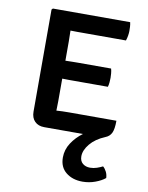

<svg xmlns="http://www.w3.org/2000/svg" viewBox="-86 -608 682 886"><g transform="rotate(10 255.5 -164.5)"><path d="M444 131.5Q453.5 139.5 460.2 152.8Q467 166 467.5 182Q450 196.5 421.5 207Q393 217.5 362 217.5Q315.5 217.5 284.8 193Q254 168.5 254 123Q254 86.5 274.5 55Q295 23.5 326.5 0.5H145Q117 0.5 100.5 -16Q84 -32.5 84 -61.5V-540L89.5 -545.5H451.5Q454 -534.5 454.5 -524Q455 -513.5 455 -504.5Q455 -495.5 453 -483Q451 -470.5 447 -459H244.5Q234.5 -459 218.8 -459Q203 -459 187 -459.5Q187 -448 187.5 -435.5Q188 -423 188 -408V-318.5Q204 -319 219.5 -319.2Q235 -319.5 244.5 -319.5H402Q405 -309.5 406 -297.2Q407 -285 407 -277Q407 -268 406 -256Q405 -244 402 -234H244.5Q235 -234 219.5 -234Q204 -234 188 -234.5V-129.5Q188 -116.5 187.5 -105.5Q187 -94.5 187 -84.5Q200.5 -85.5 214.2 -86Q228 -86.5 247.5 -86.5H468Q468 -47 459.2 -29Q450.5 -11 430.5 -3.5Q386 15 361.5 44.8Q337 74.5 337 103Q337 125 350.8 136.5Q364.5 148 385.5 148Q401.5 148 417 142.8Q432.5 137.5 444 131.5Z"/></g></svg>

Font: Signika SC
Style: Regular
Weight: 400
Designer: Anna Giedryś
Foundry: Anna Giedryś
Version: Version 2.000; ttfautohint (v1.8.3) -l 8 -r 50 -G 200 -x 9 -